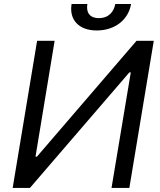

<svg xmlns="http://www.w3.org/2000/svg" viewBox="-20 -929 793 949"><path d="M163.4 -727.3 42.6 0H127.8L619.3 -571H626.4L531.2 0H619.3L740.1 -727.3H654.8L162.6 -154.8H155.5L250 -727.3ZM333.8 -909.1C321 -832.4 368.6 -778.4 458.1 -778.4C549 -778.4 615.1 -832.4 627.8 -909.1H549.7C543.3 -872.2 518.5 -839.5 468.8 -839.5C419 -839.5 405.5 -872.2 411.9 -909.1Z"/></svg>

Font: Margiela Sans
Style: Italic
Weight: 400
Italic angle: -9.39999°
Designer: Stefan Endress, Andreas Faust
Version: Version 1.100;FEAKit 1.0